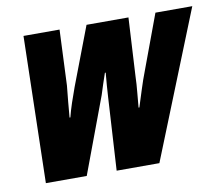

<svg xmlns="http://www.w3.org/2000/svg" viewBox="-66 -628 827 708"><g transform="rotate(-10 348.0 -274.5)"><path d="M51 0 64 -549H199L190 -341Q187 -310 184 -280.5Q181 -251 179 -223H182Q188 -247 197.5 -275.5Q207 -304 217 -331L300 -549H457L445 -332Q444 -301 441 -271Q438 -241 436 -215H439Q449 -246 459.5 -279.5Q470 -313 482 -344L558 -549H696L476 0H316L332 -271Q333 -293 335 -316Q337 -339 339 -363H336Q329 -342 322.5 -323Q316 -304 310 -284L204 0Z"/></g></svg>

Font: Noto Sans ExtraCondensed ExtraBold
Style: Italic
Weight: 800
Width: 2
Italic angle: -12°
Designer: Monotype Design Team
Foundry: Monotype Imaging Inc.
Version: Version 2.013; ttfautohint (v1.8.4.7-5d5b)